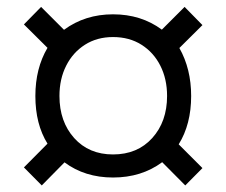

<svg xmlns="http://www.w3.org/2000/svg" viewBox="-20 -618 672 570"><path d="M104 -67.5 51 -121 121 -191.5Q85 -249.5 85 -333Q85 -415 121 -476L51 -545.5L102 -597.5L170 -529.5Q232.5 -575.5 315.5 -575.5Q399 -575.5 460.5 -530L528 -597.5L581 -543.5L512.5 -475.5Q547.5 -413.5 547.5 -333Q547.5 -249 510.5 -189.5L581 -119L530 -67.5L461.5 -136.5Q400 -91 315.5 -91Q232 -91 171.5 -136ZM315.5 -159.5Q388 -159.5 432 -208.2Q476 -257 476 -333Q476 -383.5 456 -423Q436 -462.5 400 -485.2Q364 -508 315.5 -508Q268 -508 232.2 -485.2Q196.5 -462.5 176.5 -423Q156.5 -383.5 156.5 -333Q156.5 -257 200.2 -208.2Q244 -159.5 315.5 -159.5Z"/></svg>

Font: Overpass Light
Style: Regular
Weight: 300
Designer: Delve Withrington, Dave Bailey, Thomas Jockin
Foundry: Delve Fonts LLC
Version: Version 4.000; ttfautohint (v1.8.3)